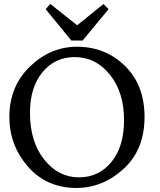

<svg xmlns="http://www.w3.org/2000/svg" viewBox="-20 -939 810 969"><path d="M367.7 9.8Q214.8 9.8 121.1 -98.1Q27.3 -206.1 27.3 -347.7Q27.3 -503.4 131.1 -603.3Q234.9 -703.1 368.7 -703.1Q511.7 -703.1 610.6 -606.4Q709.5 -509.8 709.5 -348.6Q709.5 -184.6 605.2 -88.1Q501 8.3 367.7 9.8ZM378.4 -43.9Q478.5 -43.9 542.2 -121.3Q606 -198.7 606 -332.5Q606 -473.1 534.7 -562Q463.4 -650.9 357.4 -650.9Q257.3 -650.9 194.3 -574.7Q131.3 -498.5 131.3 -369.1Q131.3 -223.6 203.1 -133.8Q274.9 -43.9 378.4 -43.9ZM397 -734.4H340.3L210.4 -892.6L233.9 -918.9L369.6 -811.5L502.4 -918.9L527.8 -892.6Z"/></svg>

Font: Almanac
Style: Regular
Weight: 400
Designer: Eden's Almanac
Version: Version 3.501;March 28, 2021;FontCreator 13.0.0.2683 64-bit